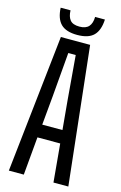

<svg xmlns="http://www.w3.org/2000/svg" viewBox="-142 -1019 682 1078"><g transform="rotate(15 199.0 -479.5)"><path d="M25.9 0 113.9 -800H284L371.6 0H285.2L265 -221.8H132.6L112.8 0ZM140.2 -297.8H257.7L242.1 -467.7L220.6 -724H177.4L155.8 -467.3ZM199 -835Q133.9 -835 103.5 -865.3Q73.1 -895.6 70.2 -958.8H127.6Q128.4 -922.9 144.2 -903.2Q160.1 -883.4 199 -883.4Q235.6 -883.4 252.8 -902.6Q270 -921.7 270.4 -958.8H327.4Q324.4 -895.6 294.2 -865.3Q264 -835 199 -835Z"/></g></svg>

Font: Big Shoulders Text SC Thin
Style: Regular
Weight: 100
Designer: Patric King
Foundry: XO Type Co
Version: Version 2.002